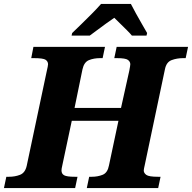

<svg xmlns="http://www.w3.org/2000/svg" viewBox="-44 -951 971 971"><path d="M-24 0 -12 -57H1Q32 -57 57.5 -67Q83 -77 91 -112L192 -589Q199 -619 199 -626Q199 -640 187 -648.5Q175 -657 127 -657H114L125 -714H487L475 -657H462Q431 -657 406 -647Q381 -637 373 -600L333 -405H568L610 -594Q615 -620 615 -626Q615 -639 603 -648Q591 -657 547 -657H534L546 -714H907L895 -657H882Q851 -657 824 -647Q797 -637 790 -600L688 -116Q686 -107 684.5 -100Q683 -93 683 -89Q683 -76 696 -66.5Q709 -57 755 -57H768L756 0H395L407 -57H420Q450 -57 475 -67Q500 -77 507 -114L555 -340H319L271 -114Q269 -106 268 -99.5Q267 -93 267 -89Q267 -72 280.5 -64.5Q294 -57 335 -57H348L336 0ZM321 -784Q341 -803 367 -828.5Q393 -854 419.5 -880.5Q446 -907 467 -931H618Q628 -911 643 -884Q658 -857 673.5 -830Q689 -803 700 -784L697 -771H623Q614 -782 597.5 -798.5Q581 -815 563.5 -832Q546 -849 534 -861Q516 -849 492.5 -832Q469 -815 447 -798.5Q425 -782 410 -771H318Z"/></svg>

Font: Noto Serif ExtraBold
Style: Italic
Weight: 800
Italic angle: -12°
Designer: Monotype Design Team
Foundry: Monotype Imaging Inc.
Version: Version 2.013